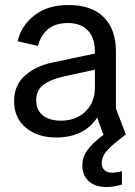

<svg xmlns="http://www.w3.org/2000/svg" viewBox="-20 -543 546 775"><path d="M206 12Q131.8 12 84.3 -27.5Q36.9 -67 36.9 -134.2Q36.9 -199.7 81.5 -238.6Q126.2 -277.5 194.3 -291.2L408.2 -336.3V-271.6L235.6 -234Q183.7 -222.2 154.8 -200.4Q126 -178.7 126 -138Q126 -98.7 152.8 -77.3Q179.6 -55.9 226.3 -55.9Q266.7 -55.9 297.5 -72.6Q328.3 -89.4 345.6 -119.3Q363 -149.1 363 -187.3V-337.2Q363 -390.2 334.7 -420.1Q306.3 -450 254.5 -450Q203.4 -450 173.8 -425.4Q144.3 -400.8 133.3 -357.6L51.2 -376.5Q65.7 -439.8 119.1 -481.2Q172.4 -522.7 255.7 -522.7Q350.5 -522.7 399.2 -473.2Q448 -423.7 448 -335.3V-104.9L487.9 0H397L372.3 -68.5Q347.7 -30.1 305.8 -9Q264 12 206 12ZM410.8 212Q364.7 212 338.5 188.6Q312.4 165.1 312.4 124.6Q312.4 91.6 332.9 62.6Q353.5 33.7 402 -2L438.4 -29.6L459 -4.7L487.9 0L465 17.5Q422.8 49.7 406.6 71.5Q390.4 93.3 390.4 115Q390.4 133.2 401.7 143.6Q413 154 432.1 154Q440.4 154 450.3 152.6Q460.2 151.3 472.1 147.8V202Q456.9 206.5 440.9 209.2Q424.9 212 410.8 212Z"/></svg>

Font: TikTok Sans Light
Style: Regular
Weight: 300
Version: Version 4.000